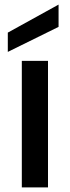

<svg xmlns="http://www.w3.org/2000/svg" viewBox="-20 -816 304 836"><path d="M75 -551V0H189V-551ZM14 -590 235 -699V-796L14 -674Z"/></svg>

Font: Malmofest Medium
Style: Regular
Weight: 500
Designer: Jonny Pinhorn (Poppins), Kolossal
Version: Version 1.004;Glyphs 3.1.2 (3151)